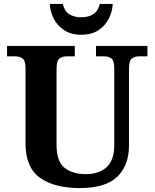

<svg xmlns="http://www.w3.org/2000/svg" viewBox="-20 -948 787 978"><path d="M387 10Q257 10 183.5 -42.5Q110 -95 110 -218V-600Q110 -640 94.5 -650.5Q79 -661 59 -661H16V-714H361V-661H319Q298 -661 283 -650Q268 -639 268 -596V-210Q268 -126 308.5 -93.5Q349 -61 417 -61Q484 -61 523 -96.5Q562 -132 562 -208V-600Q562 -640 547 -650.5Q532 -661 511 -661H469V-714H731V-661H688Q667 -661 652 -650Q637 -639 637 -596V-206Q637 -106 577.5 -48Q518 10 387 10ZM394 -771Q342 -771 306.5 -794.5Q271 -818 253 -854.5Q235 -891 234 -928H300Q308 -892 332.5 -876Q357 -860 394 -860Q431 -860 455.5 -876Q480 -892 488 -928H554Q553 -891 535 -854.5Q517 -818 482 -794.5Q447 -771 394 -771Z"/></svg>

Font: Noto Naskh Arabic
Style: Bold
Weight: 700
Designer: Monotype Design Team, David Williams, Mohamad Dakak and Nizar Qandah
Foundry: Monotype Imaging Inc.
Version: Version 2.016